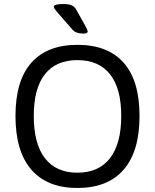

<svg xmlns="http://www.w3.org/2000/svg" viewBox="-20 -929 771 955"><path d="M365 -706Q516 -706 595 -617Q674 -528 674 -352Q674 -176 595 -85Q516 6 365 6Q215 6 136 -85Q57 -176 57 -352Q57 -528 136 -617Q215 -706 365 -706ZM365 -630Q259 -630 203.5 -560Q148 -490 148 -352Q148 -214 203.5 -142Q259 -70 365 -70Q471 -70 527 -142Q583 -214 583 -352Q583 -490 527 -560Q471 -630 365 -630ZM296 -909Q320 -909 335 -903Q350 -897 358 -883Q392 -823 404 -801Q416 -779 416 -772Q416 -767 410.5 -764.5Q405 -762 393 -762Q377 -762 363.5 -766.5Q350 -771 342 -780Q310 -816 291.5 -837.5Q273 -859 263.5 -870Q254 -881 251 -886.5Q248 -892 248 -896Q248 -909 296 -909Z"/></svg>

Font: Asap VF Beta
Style: Regular
Weight: 400
Designer: Pablo Cosgaya
Foundry: Pablo Cosgaya
Version: Version 1.007